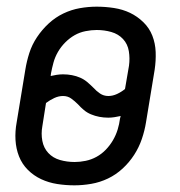

<svg xmlns="http://www.w3.org/2000/svg" viewBox="-20 -548 540 576"><path d="M203 8Q177 8 151.5 4Q126 0 103.5 -10.5Q81 -21 63.5 -38.5Q46 -56 37 -79Q28 -102 26.5 -128Q25 -154 30 -181L56 -339Q60 -364 68 -389Q76 -414 91 -436.5Q106 -459 126 -477.5Q146 -496 170 -507.5Q194 -519 219.5 -523.5Q245 -528 270 -528Q296 -528 322 -524Q348 -520 370 -509.5Q392 -499 410 -481.5Q428 -464 437 -441Q446 -418 447 -392Q448 -366 444 -339L418 -181Q414 -156 405.5 -131Q397 -106 382.5 -83.5Q368 -61 348 -42.5Q328 -24 304 -12.5Q280 -1 254 3.5Q228 8 203 8ZM305 -260Q318 -260 331 -266Q344 -272 355 -281L367 -351Q370 -373 366.5 -394.5Q363 -416 349 -431Q335 -446 314 -452Q293 -458 270 -458Q254 -458 236.5 -454.5Q219 -451 204 -442.5Q189 -434 176 -421Q163 -408 154 -392.5Q145 -377 140.5 -360.5Q136 -344 133 -328L132 -320Q140 -322 150 -323.5Q160 -325 169 -325Q183 -325 196 -322.5Q209 -320 220.5 -315Q232 -310 241.5 -302Q251 -294 260 -285Q269 -275 280 -267.5Q291 -260 305 -260ZM204 -62Q220 -62 237 -65.5Q254 -69 269.5 -77.5Q285 -86 297.5 -99Q310 -112 319 -127.5Q328 -143 333 -159.5Q338 -176 340 -192L342 -200Q333 -198 323.5 -196.5Q314 -195 305 -195Q291 -195 278 -197.5Q265 -200 253 -205Q241 -210 231.5 -218Q222 -226 214 -235Q204 -245 193.5 -252.5Q183 -260 169 -260Q156 -260 143 -254Q130 -248 118 -239L107 -169Q103 -147 107 -125.5Q111 -104 125 -89Q139 -74 160 -68Q181 -62 204 -62Z"/></svg>

Font: Iosevka Oblique
Style: Regular
Weight: 400
Italic angle: -9°
Monospace: yes
Designer: Belleve Invis
Foundry: Belleve Invis
Version: Version 32.5.0; ttfautohint (v1.8.4)